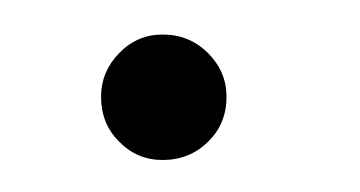

<svg xmlns="http://www.w3.org/2000/svg" viewBox="-20 -82 214 114"><path d="M76.5 13Q61.5 13 50.8 2.2Q40 -8.5 40 -24.5Q40 -39.5 50.8 -50.5Q61.5 -61.5 76.5 -61.5Q92.5 -61.5 103.5 -50.5Q114.5 -39.5 114.5 -24.5Q114.5 -8.5 103.5 2.2Q92.5 13 76.5 13Z"/></svg>

Font: Urbanist Light
Style: Regular
Weight: 300
Designer: Corey Hu
Foundry: Corey Hu
Version: Version 1.330; ttfautohint (v1.8.4.7-5d5b)